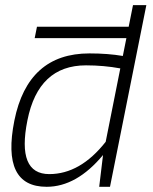

<svg xmlns="http://www.w3.org/2000/svg" viewBox="-20 -718 590 738"><path d="M442.4 -455.1Q378.9 -466.8 310.5 -466.8Q127.4 -466.8 85.4 -255.4Q43.9 -48.8 169.4 -48.8Q288.6 -48.8 386.2 -172.9ZM474.6 -615.2 491.2 -698.2H542.5L402.8 0H361.3L376 -122.1Q274.4 0 159.2 0Q-15.6 0 35.2 -254.4Q86.9 -512.7 323.7 -512.7Q395 -512.7 452.1 -502.9L465.8 -571.3H113.3L122.1 -615.2Z"/></svg>

Font: Sansation Light
Style: Light Italic
Weight: 300
Designer: Bernd Montag
Version: Version 1.301